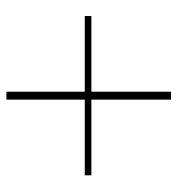

<svg xmlns="http://www.w3.org/2000/svg" viewBox="2 -612 538 581"><g transform="rotate(-90 270.5 -322.0)"><path d="M259 -73V-314H30V-334H259V-571H283V-334H512V-314H283V-73Z"/></g></svg>

Font: DeepMind Serif Display
Style: Regular
Weight: 400
Designer: Frank Grießhammer / Modifications: Colophon Foundry
Foundry: Colophon Foundry
Version: Version 5.003; ttfautohint (v1.8.2)